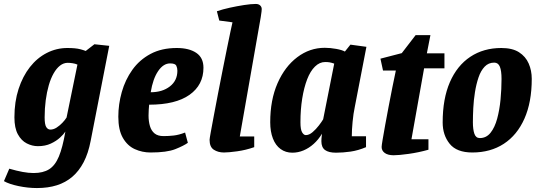

<svg xmlns="http://www.w3.org/2000/svg" viewBox="-41 -762 2738 972"><path d="M146 190Q100 190 52.5 180Q5 170 -21 155L6 92Q44 103 74 108.5Q104 114 129 114Q177 114 207.5 95Q238 76 257 30.5Q276 -15 290 -96Q282 -83 263 -65.5Q244 -48 216 -35Q188 -22 151 -22Q122 -22 94.5 -36Q67 -50 49.5 -82Q32 -114 32 -168Q32 -247 53 -311.5Q74 -376 110.5 -422.5Q147 -469 196 -494Q245 -519 300 -519Q321 -519 337 -517.5Q353 -516 366.5 -512.5Q380 -509 393 -504L437 -538L512 -530L418 -49Q406 14 382.5 59Q359 104 325 133Q291 162 246.5 176Q202 190 146 190ZM214 -106Q230 -106 245.5 -116Q261 -126 274.5 -140Q288 -154 296 -167L351 -435Q340 -440 326 -442Q312 -444 302 -444Q281 -444 263 -430Q245 -416 230.5 -390.5Q216 -365 206 -330.5Q196 -296 190.5 -254.5Q185 -213 185 -168Q185 -132 193 -119Q201 -106 214 -106Z M721 10Q679 10 641.5 -7Q604 -24 581 -64Q558 -104 558 -171Q558 -234 575.5 -296Q593 -358 629 -408.5Q665 -459 721 -489Q777 -519 854 -519Q916 -519 952.5 -494.5Q989 -470 989 -419Q989 -332 918.5 -282Q848 -232 714 -232Q713 -217 712 -207Q711 -197 711 -177Q711 -148 718 -124Q725 -100 741.5 -86.5Q758 -73 787 -73Q813 -73 839 -76Q865 -79 896 -91L910 -39Q889 -24 846.5 -7Q804 10 721 10ZM722 -295Q781 -295 819 -324.5Q857 -354 857 -404Q857 -418 851.5 -429.5Q846 -441 820 -441Q786 -441 759.5 -402Q733 -363 722 -295Z M1093 10Q1063 10 1041.5 -4Q1020 -18 1020 -54Q1020 -60 1026 -93Q1032 -126 1041.5 -176.5Q1051 -227 1062.5 -287Q1074 -347 1086 -407Q1098 -467 1108.5 -519Q1119 -571 1126.5 -606Q1134 -641 1136 -649L1069 -658L1057 -705Q1086 -715 1122.5 -723Q1159 -731 1194.5 -736.5Q1230 -742 1254 -742Q1268 -742 1276 -734.5Q1284 -727 1284 -716Q1284 -714 1283 -703Q1282 -692 1279 -675L1173 -71H1246V-17Q1203 -2 1159.5 4Q1116 10 1093 10Z M1439 11Q1405 11 1379.5 -7.5Q1354 -26 1340.5 -61Q1327 -96 1327 -143Q1327 -256 1364 -340.5Q1401 -425 1464 -472.5Q1527 -520 1603 -520Q1631 -520 1661 -514.5Q1691 -509 1705 -501L1733 -536L1814 -525L1755 -220Q1748 -187 1744 -145.5Q1740 -104 1740 -72H1812V-17Q1772 0 1733.5 5.5Q1695 11 1660 11Q1623 11 1604.5 -2.5Q1586 -16 1586 -47Q1586 -53 1586.5 -61Q1587 -69 1588 -75.5Q1589 -82 1589 -85Q1571 -55 1547 -33.5Q1523 -12 1495.5 -0.5Q1468 11 1439 11ZM1507 -78Q1524 -78 1541.5 -93Q1559 -108 1573.5 -127Q1588 -146 1595 -158L1651 -440Q1636 -445 1627 -446.5Q1618 -448 1605 -448Q1577 -448 1553.5 -425Q1530 -402 1514 -360.5Q1498 -319 1489 -263.5Q1480 -208 1480 -143Q1480 -106 1488.5 -92Q1497 -78 1507 -78Z M1952 24Q1923 24 1907 12.5Q1891 1 1891 -18Q1891 -25 1896 -55Q1901 -85 1909 -129Q1917 -173 1926.5 -223Q1936 -273 1945.5 -320.5Q1955 -368 1963 -405H1898L1885 -465L1993 -493L2063 -584H2138L2120 -492H2209V-416H2106L2042 -57H2128V-4Q2078 10 2028 17Q1978 24 1952 24Z M2350 10Q2271 10 2235.5 -34Q2200 -78 2200 -142Q2200 -262 2236.5 -346Q2273 -430 2340 -474.5Q2407 -519 2497 -519Q2553 -519 2586.5 -497.5Q2620 -476 2635.5 -440.5Q2651 -405 2651 -363Q2651 -245 2614 -161.5Q2577 -78 2509.5 -34Q2442 10 2350 10ZM2388 -63Q2421 -63 2442.5 -90Q2464 -117 2476 -161.5Q2488 -206 2493 -258.5Q2498 -311 2498 -362Q2498 -404 2489.5 -424.5Q2481 -445 2461 -445Q2432 -445 2412.5 -424.5Q2393 -404 2381.5 -370Q2370 -336 2363.5 -295.5Q2357 -255 2355 -215Q2353 -175 2353 -143Q2353 -107 2360.5 -85Q2368 -63 2388 -63Z"/></svg>

Font: Manuale ExtraBold
Style: Italic
Weight: 800
Italic angle: -11°
Designer: Eduardo Tunni / Pablo Cosgaya
Foundry: Eduardo Tunni / Pablo Cosgaya
Version: Version 1.002